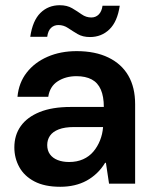

<svg xmlns="http://www.w3.org/2000/svg" viewBox="-20 -704 579 736"><path d="M211 12Q151 12 112 -8.5Q73 -29 54 -63.5Q35 -98 35 -139Q35 -186 59.5 -220.5Q84 -255 132 -274.5Q180 -294 251 -294H378Q378 -334 366.5 -360.5Q355 -387 331.5 -399.5Q308 -412 273 -412Q232 -412 201.5 -392.5Q171 -373 165 -333H47Q52 -387 82.5 -426Q113 -465 162.5 -486.5Q212 -508 274 -508Q345 -508 395.5 -483.5Q446 -459 472 -414Q498 -369 498 -305V0H398L386 -80H383Q369 -57 351 -40Q333 -23 312 -11.5Q291 0 265.5 6Q240 12 211 12ZM245 -83Q275 -83 298.5 -93.5Q322 -104 338 -123Q354 -142 363.5 -166Q373 -190 375 -216V-217H264Q228 -217 205 -208Q182 -199 171.5 -183.5Q161 -168 161 -148Q161 -127 171.5 -112.5Q182 -98 201 -90.5Q220 -83 245 -83ZM325 -562Q297 -562 277.5 -573.5Q258 -585 241 -596.5Q224 -608 204 -608Q187 -608 175.5 -597Q164 -586 161 -563H96Q105 -625 135 -654.5Q165 -684 209 -684Q237 -684 256.5 -672.5Q276 -661 293 -649Q310 -637 330 -637Q347 -637 358.5 -648.5Q370 -660 373 -682H439Q430 -621 399.5 -591.5Q369 -562 325 -562Z"/></svg>

Font: DM Sans 9pt 36pt SemiBold
Style: Regular
Weight: 600
Version: Version 4.004;gftools[0.9.30]